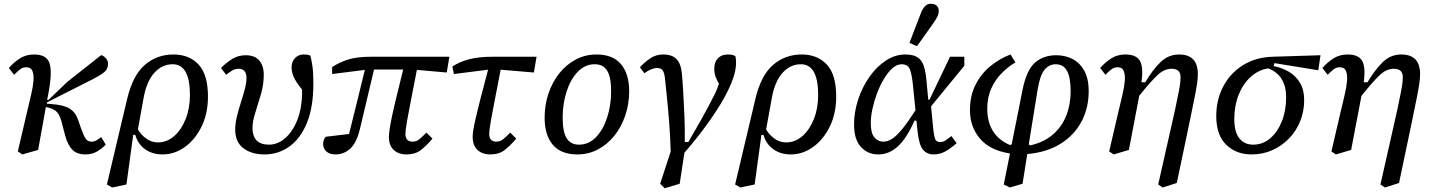

<svg xmlns="http://www.w3.org/2000/svg" viewBox="-20 -810 7629 1022"><path d="M75 -4Q93 -82 105 -133Q117 -184 124.5 -216.5Q132 -249 137.5 -271Q143 -293 147 -312Q155 -346 158 -378Q161 -410 153 -431Q145 -452 119 -452Q101 -452 87 -441Q73 -430 55 -412L27 -448Q54 -479 86.5 -499.5Q119 -520 161 -520Q227 -520 243 -475Q259 -430 239 -320L231 -278H238L338 -374L519 -517Q534 -511 544.5 -499Q555 -487 555 -469Q555 -442 534.5 -425.5Q514 -409 475 -389L230 -265V-258L256 -256Q321 -251 351.5 -231.5Q382 -212 395 -174L411 -128Q425 -89 435.5 -72.5Q446 -56 467 -56Q482 -56 494.5 -63.5Q507 -71 519 -80L543 -40Q521 -18 495.5 -3Q470 12 435 12Q390 12 365.5 -12.5Q341 -37 327 -88L307 -164Q297 -202 278.5 -218Q260 -234 224 -240L183 -12L99 12Z M745 -292 714 -121Q730 -93 758 -72.5Q786 -52 821 -52Q869 -52 907.5 -86Q946 -120 968.5 -177Q991 -234 991 -304Q991 -468 899 -468Q843 -468 802 -423Q761 -378 745 -292ZM577 188 549 172 657 -284Q687 -410 751.5 -465Q816 -520 903 -520Q987 -520 1037 -466.5Q1087 -413 1087 -296Q1087 -206 1053 -136.5Q1019 -67 964 -27.5Q909 12 845 12Q791 12 752.5 -15.5Q714 -43 700 -92H689L653 172Z M1388 12Q1319 12 1275.5 -21Q1232 -54 1232 -120Q1232 -153 1241 -190Q1250 -227 1262 -264Q1274 -301 1283 -335Q1292 -369 1292 -396Q1292 -420 1281 -432Q1270 -444 1252 -444Q1231 -444 1215 -434Q1199 -424 1184 -412L1156 -448Q1186 -478 1217.5 -497Q1249 -516 1288 -516Q1336 -516 1360 -488Q1384 -460 1384 -412Q1384 -360 1369 -308.5Q1354 -257 1339 -210.5Q1324 -164 1324 -128Q1324 -86 1345.5 -63Q1367 -40 1412 -40Q1458 -40 1498 -74.5Q1538 -109 1563 -172.5Q1588 -236 1588 -324Q1588 -326 1588 -328.5Q1588 -331 1588 -333Q1555 -374 1543.5 -400Q1532 -426 1532 -452Q1532 -482 1550.5 -501Q1569 -520 1596 -520Q1620 -520 1632 -514Q1638 -492 1643 -458Q1648 -424 1648 -364Q1648 -240 1614 -156.5Q1580 -73 1521 -30.5Q1462 12 1388 12Z M1748 -416V-453Q1784 -477 1831 -492.5Q1878 -508 1956 -508H2372L2358 -424L2199 -438Q2179 -334 2166.5 -271Q2154 -208 2148 -173.5Q2142 -139 2140 -123Q2138 -107 2138 -98Q2138 -56 2176 -56Q2196 -56 2211 -68Q2226 -80 2250 -104L2282 -72Q2246 -30 2217 -9Q2188 12 2144 12Q2101 12 2075.5 -12Q2050 -36 2050 -82Q2050 -100 2057 -141.5Q2064 -183 2081 -255.5Q2098 -328 2126 -440H1971Q1952 -361 1933.5 -282Q1915 -203 1896 -124Q1878 -49 1844 -18.5Q1810 12 1766 12Q1735 12 1717.5 -3.5Q1700 -19 1700 -44Q1700 -66 1714 -82Q1746 -86 1776.5 -89.5Q1807 -93 1838 -97Q1860 -183 1880.5 -268Q1901 -353 1922 -438Z M2396 -416 2388 -456Q2424 -480 2475 -494Q2526 -508 2604 -508H2836L2822 -424L2645 -439Q2625 -335 2612.5 -271.5Q2600 -208 2594 -173.5Q2588 -139 2586 -123Q2584 -107 2584 -98Q2584 -56 2622 -56Q2642 -56 2657 -68Q2672 -80 2696 -104L2728 -72Q2692 -30 2663 -9Q2634 12 2590 12Q2547 12 2521.5 -12Q2496 -36 2496 -82Q2496 -96 2499.5 -118.5Q2503 -141 2512 -180.5Q2521 -220 2537 -282.5Q2553 -345 2578 -439Z M3053 12Q2966 12 2922.5 -39.5Q2879 -91 2879 -184Q2879 -252 2899.5 -312.5Q2920 -373 2957 -419.5Q2994 -466 3044.5 -493Q3095 -520 3155 -520Q3242 -520 3285.5 -468.5Q3329 -417 3329 -324Q3329 -257 3308.5 -196Q3288 -135 3251 -88.5Q3214 -42 3163.5 -15Q3113 12 3053 12ZM3062 -40Q3114 -40 3152.5 -80Q3191 -120 3212 -185Q3233 -250 3233 -324Q3233 -399 3212 -433.5Q3191 -468 3146 -468Q3094 -468 3055.5 -428Q3017 -388 2996 -323Q2975 -258 2975 -184Q2975 -109 2996 -74.5Q3017 -40 3062 -40Z M3518 192 3494 168 3550 -3Q3548 -77 3542.5 -150.5Q3537 -224 3530.5 -286.5Q3524 -349 3520 -388Q3517 -421 3508 -434.5Q3499 -448 3478 -448Q3447 -448 3410 -420L3386 -452Q3410 -478 3440.5 -499Q3471 -520 3510 -520Q3558 -520 3581.5 -495Q3605 -470 3610 -416Q3613 -384 3616.5 -326Q3620 -268 3623 -196.5Q3626 -125 3625 -54H3644Q3677 -110 3714.5 -177Q3752 -244 3782 -304Q3790 -319 3796 -334Q3802 -349 3807 -364Q3797 -381 3789.5 -400Q3782 -419 3782 -444Q3782 -480 3801.5 -500Q3821 -520 3854 -520Q3869 -520 3878.5 -517.5Q3888 -515 3894 -512Q3896 -506 3897 -497.5Q3898 -489 3898 -476Q3898 -436 3881 -389Q3864 -342 3834 -288Q3801 -228 3744.5 -149.5Q3688 -71 3623 3L3598 168Z M4089 -292 4058 -121Q4074 -93 4102 -72.5Q4130 -52 4165 -52Q4213 -52 4251.5 -86Q4290 -120 4312.5 -177Q4335 -234 4335 -304Q4335 -468 4243 -468Q4187 -468 4146 -423Q4105 -378 4089 -292ZM3921 188 3893 172 4001 -284Q4031 -410 4095.5 -465Q4160 -520 4247 -520Q4331 -520 4381 -466.5Q4431 -413 4431 -296Q4431 -206 4397 -136.5Q4363 -67 4308 -27.5Q4253 12 4189 12Q4135 12 4096.5 -15.5Q4058 -43 4044 -92H4033L3997 172Z M4615 -155Q4615 -101 4634.5 -78.5Q4654 -56 4681 -56Q4705 -56 4728.5 -71Q4752 -86 4782 -122.5Q4812 -159 4853 -223L4840 -352Q4834 -415 4823 -441.5Q4812 -468 4779 -468Q4754 -468 4730 -446.5Q4706 -425 4685 -390Q4664 -355 4648.5 -313.5Q4633 -272 4624 -230.5Q4615 -189 4615 -155ZM4655 12Q4598 12 4562 -28.5Q4526 -69 4526 -147Q4526 -213 4547.5 -279Q4569 -345 4607 -399.5Q4645 -454 4694.5 -487Q4744 -520 4799 -520Q4841 -520 4864 -505Q4887 -490 4897.5 -458Q4908 -426 4912 -376L4921 -280H4928L5037 -508H5113V-460L4936 -244L4948 -120Q4951 -90 4957 -72Q4963 -54 4984 -54Q5002 -54 5015.5 -64Q5029 -74 5044 -86L5072 -48Q5042 -21 5013 -4.5Q4984 12 4948 12Q4915 12 4893.5 -12.5Q4872 -37 4864 -112L4858 -168H4848Q4805 -72 4758.5 -30Q4712 12 4655 12ZM4821 -582Q4836 -621 4851 -660Q4866 -699 4881 -738Q4890 -762 4903 -776Q4916 -790 4935 -790Q4955 -790 4966 -779.5Q4977 -769 4977 -752Q4977 -736 4968.5 -719.5Q4960 -703 4945 -682Q4924 -653 4903 -623Q4882 -593 4861 -564Z M5503 -332 5456 -41 5464 -36Q5537 -53 5584.5 -94Q5632 -135 5655.5 -194.5Q5679 -254 5679 -324Q5679 -396 5660 -432Q5641 -468 5599 -468Q5563 -468 5539 -437.5Q5515 -407 5503 -332ZM5355 188 5323 172 5356 7Q5248 -10 5195.5 -73Q5143 -136 5143 -223Q5143 -303 5174.5 -362.5Q5206 -422 5255.5 -461Q5305 -500 5359 -520L5385 -478Q5345 -454 5311 -419.5Q5277 -385 5256 -338Q5235 -291 5235 -231Q5235 -162 5265 -113Q5295 -64 5356 -38L5365 -41L5423 -332Q5444 -437 5489 -476.5Q5534 -516 5603 -516Q5649 -516 5688 -496.5Q5727 -477 5751 -434.5Q5775 -392 5775 -324Q5775 -234 5736 -161.5Q5697 -89 5624 -44Q5551 1 5448 10L5423 168Z M5884 -4Q5902 -82 5914 -133Q5926 -184 5933.5 -216.5Q5941 -249 5946.5 -271Q5952 -293 5956 -312Q5964 -346 5967 -378Q5970 -410 5962 -431Q5954 -452 5928 -452Q5910 -452 5896 -441Q5882 -430 5864 -412L5836 -448Q5863 -479 5895.5 -499.5Q5928 -520 5970 -520Q6028 -520 6047.5 -486.5Q6067 -453 6056 -372H6076Q6115 -438 6157 -479Q6199 -520 6256 -520Q6356 -520 6356 -416Q6356 -396 6352.5 -369.5Q6349 -343 6339.5 -294.5Q6330 -246 6312 -160L6244 164L6169 188L6145 172L6201 -76Q6224 -175 6236.5 -234Q6249 -293 6255 -325Q6261 -357 6262.5 -372.5Q6264 -388 6264 -400Q6264 -444 6216 -444Q6177 -444 6140.5 -409.5Q6104 -375 6044 -300L5989 -12L5908 12Z M6642 12Q6560 12 6507 -39.5Q6454 -91 6454 -192Q6454 -278 6490.5 -348.5Q6527 -419 6594.5 -462Q6662 -505 6754 -508L7009 -516L6997 -436L6764 -474L6760 -458Q6802 -450 6839 -429Q6876 -408 6899 -370.5Q6922 -333 6922 -276Q6922 -218 6901 -165.5Q6880 -113 6842 -73.5Q6804 -34 6753 -11Q6702 12 6642 12ZM6550 -176Q6550 -107 6577 -73.5Q6604 -40 6650 -40Q6702 -40 6741.5 -74Q6781 -108 6803.5 -165Q6826 -222 6826 -292Q6826 -409 6731 -446Q6678 -438 6637 -400.5Q6596 -363 6573 -305Q6550 -247 6550 -176Z M7067 -4Q7085 -82 7097 -133Q7109 -184 7116.5 -216.5Q7124 -249 7129.5 -271Q7135 -293 7139 -312Q7147 -346 7150 -378Q7153 -410 7145 -431Q7137 -452 7111 -452Q7093 -452 7079 -441Q7065 -430 7047 -412L7019 -448Q7046 -479 7078.5 -499.5Q7111 -520 7153 -520Q7211 -520 7230.5 -486.5Q7250 -453 7239 -372H7259Q7298 -438 7340 -479Q7382 -520 7439 -520Q7539 -520 7539 -416Q7539 -396 7535.5 -369.5Q7532 -343 7522.5 -294.5Q7513 -246 7495 -160L7427 164L7352 188L7328 172L7384 -76Q7407 -175 7419.5 -234Q7432 -293 7438 -325Q7444 -357 7445.5 -372.5Q7447 -388 7447 -400Q7447 -444 7399 -444Q7360 -444 7323.5 -409.5Q7287 -375 7227 -300L7172 -12L7091 12Z"/></svg>

Font: Source Serif 4 Caption
Style: Italic
Weight: 400
Italic angle: -12°
Designer: Frank Grießhammer
Foundry: Adobe Systems Incorporated
Version: Version 4.004;hotconv 1.0.117;makeotfexe 2.5.65602